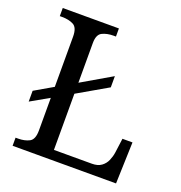

<svg xmlns="http://www.w3.org/2000/svg" viewBox="-129 -825 881 935"><g transform="rotate(20 311.5 -357.0)"><path d="M38 0V-42H51Q85 -42 109 -54.5Q133 -67 133 -114V-283L38 -229V-285L133 -340V-600Q133 -647 109 -659.5Q85 -672 51 -672H38V-714H329V-672H316Q283 -672 258.5 -660Q234 -648 234 -604V-398L390 -489V-431L234 -341V-50H431Q461 -50 479.5 -63.5Q498 -77 507 -98Q516 -119 519 -140L529 -215H581L574 0Z"/></g></svg>

Font: Noto Serif Yezidi
Style: Regular
Weight: 400
Designer: Dalton Maag Ltd
Foundry: Dalton Maag Ltd
Version: Version 1.001; ttfautohint (v1.8.4.7-5d5b)